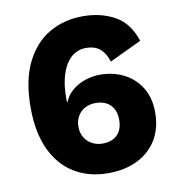

<svg xmlns="http://www.w3.org/2000/svg" viewBox="-78 -740 759 821"><g transform="rotate(-10 302.0 -330.0)"><path d="M335 -670Q413 -670 473 -637Q533 -604 559 -524L420 -458Q410 -493 387.5 -513.5Q365 -534 324 -534Q297 -534 275 -520.5Q253 -507 237.5 -482Q222 -457 213.5 -421Q205 -385 205 -340Q205 -336 205 -333Q205 -330 205 -324L207 -318Q218 -348 243 -369Q268 -390 300 -400.5Q332 -411 363 -411Q422 -411 468.5 -387Q515 -363 542 -318.5Q569 -274 569 -211Q569 -143 539 -93.5Q509 -44 454.5 -17Q400 10 327 10Q244 10 181 -28Q118 -66 83 -140.5Q48 -215 48 -324Q48 -441 86 -518Q124 -595 189 -632.5Q254 -670 335 -670ZM324 -295Q299 -295 279 -284.5Q259 -274 247 -254Q235 -234 235 -207Q235 -181 247 -161Q259 -141 279.5 -130Q300 -119 324 -119Q366 -119 389 -142Q412 -165 412 -207Q412 -235 401.5 -254.5Q391 -274 371.5 -284.5Q352 -295 324 -295Z"/></g></svg>

Font: Kantumruy Pro
Style: Bold
Weight: 700
Version: Version 1.002